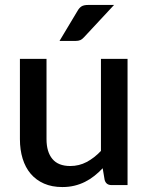

<svg xmlns="http://www.w3.org/2000/svg" viewBox="-20 -748 601 776"><path d="M495.5 -510V0H430.5Q409 0 403 -20.5L395 -68Q379 -51 361.2 -37Q343.5 -23 323.5 -13Q303.5 -3 280.8 2.5Q258 8 232 8Q190 8 158 -6Q126 -20 104.2 -45.5Q82.5 -71 71.5 -106.8Q60.5 -142.5 60.5 -185.5V-510H168V-185.5Q168 -134 191.8 -105.5Q215.5 -77 264 -77Q299.5 -77 330.2 -93.2Q361 -109.5 388 -138V-510ZM441 -728 320.5 -598.5Q312.5 -589.5 304.8 -586Q297 -582.5 284.5 -582.5H220.5L293 -703.5Q300 -716 309.2 -722Q318.5 -728 336.5 -728Z"/></svg>

Font: Lato 2
Style: Regular
Weight: 600
Designer: Lukasz Dziedzic with Adam Twardoch and Botio Nikoltchev
Foundry: tyPoland Lukasz Dziedzic
Version: Version 2.015; 2015-08-06; http://www.latofonts.com/